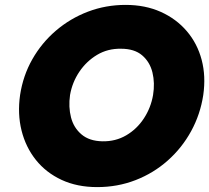

<svg xmlns="http://www.w3.org/2000/svg" viewBox="-20 -738 854 784"><path d="M62 -350Q51 -273 68 -205Q85 -137 126.5 -85Q168 -33 231.5 -3.5Q295 26 377 26Q460 26 533.5 -2.5Q607 -31 665 -82.5Q723 -134 760.5 -202.5Q798 -271 810 -350Q821 -427 803.5 -493.5Q786 -560 743 -610.5Q700 -661 636.5 -689.5Q573 -718 493 -718Q412 -718 339.5 -690.5Q267 -663 208.5 -613Q150 -563 112 -496Q74 -429 62 -350ZM266 -350Q275 -402 304 -445Q333 -488 376.5 -514Q420 -540 474 -539Q529 -539 560.5 -512Q592 -485 602.5 -442Q613 -399 605 -350Q596 -298 567.5 -254.5Q539 -211 495.5 -185.5Q452 -160 398 -161Q345 -162 313 -189Q281 -216 270 -258.5Q259 -301 266 -350Z"/></svg>

Font: Jost* 800 Heavy Italic
Style: Italic
Weight: 800
Italic angle: -10°
Version: Version 3.200; ttfautohint (v0.97) -l 8 -r 50 -G 200 -x 14 -